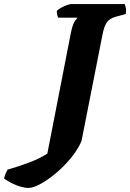

<svg xmlns="http://www.w3.org/2000/svg" viewBox="-169 -724 640 945"><path d="M-29 201Q-46 201 -68.5 194.5Q-91 188 -112 177Q-133 166 -149 155Q-146 140 -140.5 128.5Q-135 117 -132 111Q-73 94 -22 74.5Q29 55 64 32L179 -558Q188 -604 199.5 -620Q211 -636 213 -637H117Q115 -642 112.5 -651Q110 -660 111 -671Q119 -679 133 -686.5Q147 -694 161 -699Q175 -704 181 -704H445Q447 -698 450 -686.5Q453 -675 450 -655L402 -642Q372 -634 358 -615.5Q344 -597 336 -556L232 -29Q213 14 179 55Q145 96 105.5 129Q66 162 30 181.5Q-6 201 -29 201Z"/></svg>

Font: Texturina 12pt Black
Style: Italic
Weight: 900
Italic angle: -11°
Designer: Guillermo Torres Carreño
Foundry: Omnibus-Type
Version: Version 1.002